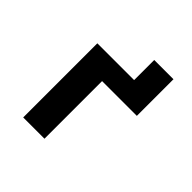

<svg xmlns="http://www.w3.org/2000/svg" viewBox="-172 -800 945 945"><g transform="rotate(45 300.0 -328.0)"><path d="M122 -516H378V-656H512V-401H270V0H122Z"/></g></svg>

Font: iA Writer Duo V
Style: Regular
Weight: 400
Designer: Mike Abbink, Paul van der Laan, Pieter van Rosmalen, Oliver Reichenstein
Foundry: Information Architects Inc.
Version: Version 2.000